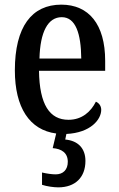

<svg xmlns="http://www.w3.org/2000/svg" viewBox="-20 -567 513 827"><path d="M231 240C304 240 348 197 348 126C348 73 317 39 261 34L266 10C370 5 416 -52 416 -94C416 -112 405 -124 393 -129C372 -87 334 -51 275 -51C194 -51 150 -116 148 -262H433V-305C433 -463 362 -547 244 -547C117 -547 44 -452 44 -264C44 -104 107 -7 222 8L207 71C245 74 272 91 272 130C272 164 252 184 220 184C204 184 182 181 161 176V229C182 236 212 240 231 240ZM330 -315H150C153 -429 186 -493 246 -493C306 -493 329 -422 330 -315Z"/></svg>

Font: Noto Serif Condensed Medium
Style: Regular
Weight: 500
Width: 3
Designer: Monotype Design Team
Foundry: Monotype Imaging Inc.
Version: Version 2.015